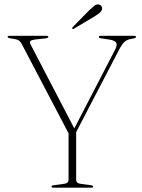

<svg xmlns="http://www.w3.org/2000/svg" viewBox="-20 -865 656 885"><path d="M409.5 -5.5Q409.5 0 401.5 0H225.5Q217.5 0 217.5 -5Q217.5 -10 226.5 -11L277 -18Q296 -20.5 296 -36.5V-250.5L80 -662.5Q71 -681 52.5 -684L27 -688.5Q15 -690.5 15 -695Q15 -700 25 -700H191.5Q203 -700 203 -695Q203 -690 188.5 -688L142.5 -683Q124.5 -680.5 120 -675.8Q115.5 -671 120.5 -661L322.5 -273L510.5 -636Q521.5 -657 515.8 -667.8Q510 -678.5 484.5 -682.5L445.5 -688.5Q435.5 -689.5 435.5 -694.5Q435.5 -700 444 -700H597Q607 -700 607 -694.5Q607 -690 594.5 -687.5L586 -686Q564.5 -682.5 552.8 -671Q541 -659.5 529 -636L331 -256V-36.5Q331 -20.5 350 -18L400 -11Q409.5 -9.5 409.5 -5.5ZM390.5 -817Q405.5 -831 415.5 -838.8Q425.5 -846.5 436 -844Q445 -842 448.5 -835.2Q452 -828.5 450 -821.5Q447.5 -812.5 438.5 -805.2Q429.5 -798 417 -790L321 -733Q316.5 -729.5 313.5 -733Q310.5 -735.5 315.5 -740.5Z"/></svg>

Font: Fraunces 72pt S000 Thin
Style: Regular
Weight: 100
Version: Version 1.000; ttfautohint (v1.8.3)